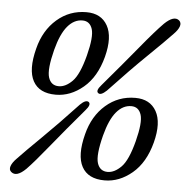

<svg xmlns="http://www.w3.org/2000/svg" viewBox="-52 -769 812 838"><g transform="rotate(5 353.5 -350.0)"><path d="M294 -712Q358.5 -712 386.2 -662.8Q414 -613.5 391 -525Q367.5 -435.5 311.5 -388.5Q255.5 -341.5 191 -341.5Q118.5 -341.5 91.5 -391Q64.5 -440.5 89 -535Q109.5 -616 164.8 -664Q220 -712 294 -712ZM312 -524Q333.5 -607.5 322.8 -641Q312 -674.5 279.5 -674.5Q243 -674.5 214.5 -640.8Q186 -607 167.5 -536Q145 -448 156 -413.8Q167 -379.5 201 -379.5Q231 -379.5 260.5 -409.2Q290 -439 312 -524ZM412.5 -379Q386.5 -354.5 375 -365Q363.5 -374.5 386.5 -400.5Q473.5 -502.5 535.8 -578.2Q598 -654 634.5 -691Q676 -731 699.5 -711.5Q710.5 -701.5 705 -685.5Q699.5 -669.5 681 -651Q646.5 -614.5 575.2 -545.5Q504 -476.5 412.5 -379ZM300 -307.5Q325 -332 338 -322Q349.5 -311.5 326.5 -285.5Q245.5 -190.5 185.5 -116.5Q125.5 -42.5 92.5 -8.5Q51.5 32 27.5 11.5Q16.5 2.5 22 -13.8Q27.5 -30 46 -48.5Q78 -82.5 146.8 -149.8Q215.5 -217 300 -307.5ZM539 -358Q603.5 -358 631.2 -308.8Q659 -259.5 636 -171Q612.5 -81.5 556.5 -34.5Q500.5 12.5 436 12.5Q363.5 12.5 336.5 -37Q309.5 -86.5 334 -181Q354.5 -262 409.8 -310Q465 -358 539 -358ZM557 -170Q578.5 -253.5 567.8 -287Q557 -320.5 524.5 -320.5Q488 -320.5 459.5 -286.8Q431 -253 412.5 -182Q390 -94 401 -59.8Q412 -25.5 446 -25.5Q476 -25.5 505.5 -55.2Q535 -85 557 -170Z"/></g></svg>

Font: Fraunces 144pt SuperSoft
Style: Italic
Weight: 400
Italic angle: -16°
Version: Version 1.000;[b76b70a41]